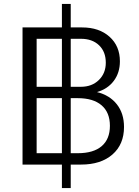

<svg xmlns="http://www.w3.org/2000/svg" viewBox="-20 -840 708 980"><path d="M613 -192Q613 -103 554 -51.5Q495 0 394 0H341V120H296V0H95V-700H296V-820H341V-700H399Q486 -700 539 -652.5Q592 -605 592 -527Q592 -469 561 -427.5Q530 -386 475 -370Q540 -354 576.5 -307.5Q613 -261 613 -192ZM167 -397H296V-642H167ZM341 -642V-397H393Q449 -397 484.5 -431.5Q520 -466 520 -520Q520 -576 485.5 -609Q451 -642 393 -642ZM296 -58V-339H167V-58ZM541 -198Q541 -266 498.5 -302.5Q456 -339 377 -339H341V-58H377Q457 -58 499 -94Q541 -130 541 -198Z"/></svg>

Font: KoHo
Style: Regular
Weight: 400
Version: Version 1.000; ttfautohint (v1.6)